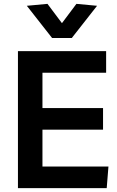

<svg xmlns="http://www.w3.org/2000/svg" viewBox="-20 -975 605 995"><path d="M530 -598H200V-415H514V-303H200V-112H542L533 0H73V-710H530ZM250 -778 119 -945 226 -955 301 -855 376 -955 483 -945 352 -778Z"/></svg>

Font: Livvic SemiBold
Style: Regular
Weight: 600
Designer: Jacques Le Bailly, Baron von Fonthausen
Version: Version 1.001; ttfautohint (v1.8.2)